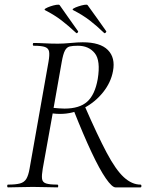

<svg xmlns="http://www.w3.org/2000/svg" viewBox="-20 -811 653 831"><path d="M15 0Q11 0 11 -6Q11 -12 15 -12Q48 -12 66.5 -17Q85 -22 94 -37Q103 -52 108 -81L190 -544Q195 -573 192.5 -587.5Q190 -602 175 -607.5Q160 -613 126 -613Q122 -613 122 -619Q122 -625 126 -625Q147 -625 174.5 -623.5Q202 -622 231 -622Q254 -622 286 -625Q318 -628 338 -628Q414 -628 447 -594.5Q480 -561 469 -503Q460 -454 426 -411.5Q392 -369 343.5 -343.5Q295 -318 240 -318Q234 -318 224.5 -318.5Q215 -319 208 -320L165 -81Q160 -52 162 -37Q164 -22 179.5 -17Q195 -12 228 -12Q232 -12 232 -6Q232 0 229 0Q206 0 180 -1Q154 -2 122 -2Q93 -2 64.5 -1Q36 0 15 0ZM480 0Q465 0 438 -39Q411 -78 376 -152.5Q341 -227 299 -333L347 -351Q402 -225 441.5 -150.5Q481 -76 516 -44Q551 -12 588 -12Q592 -12 592 -6Q592 0 588 0Q546 0 519.5 0Q493 0 480 0ZM259 -341Q324 -341 357.5 -371Q391 -401 403 -469Q416 -549 390 -581Q364 -613 317 -613Q295 -613 282 -610Q269 -607 261 -592Q253 -577 247 -542L212 -344Q223 -343 236 -342Q249 -341 259 -341ZM430 -669Q399 -699 368.5 -722.5Q338 -746 297 -767Q291 -770 298.5 -774.5Q306 -779 319.5 -783.5Q333 -788 344.5 -790Q356 -792 359 -789Q380 -760 399 -733.5Q418 -707 439 -677Q442 -676 438 -670.5Q434 -665 430 -669ZM309 -669Q277 -699 246.5 -722.5Q216 -746 175 -767Q170 -770 177.5 -774.5Q185 -779 198 -783.5Q211 -788 223 -790Q235 -792 238 -789Q258 -760 277 -733.5Q296 -707 317 -677Q320 -676 316.5 -670.5Q313 -665 309 -669Z"/></svg>

Font: Cormorant
Style: Italic
Weight: 400
Italic angle: -10°
Designer: Christian Thalmann (Catharsis Fonts)
Foundry: Catharsis Fonts
Version: Version 4.000